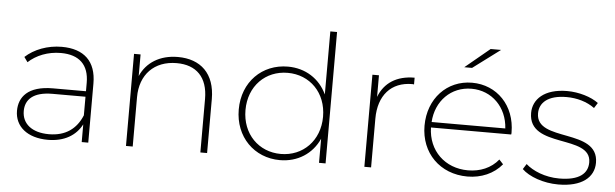

<svg xmlns="http://www.w3.org/2000/svg" viewBox="-48 -909 3462 1080"><g transform="rotate(5 1683.0 -369.0)"><path d="M438 -151C406 -73 345 -28 251 -28C155 -28 99 -74 99 -146C99 -209 141 -256 252 -256H438ZM248 4C341 4 406 -36 439 -100V0H476V-334C476 -459 407 -524 281 -524C201 -524 126 -495 76 -449L96 -421C140 -462 205 -489 279 -489C383 -489 438 -436 438 -335V-287H252C110 -287 61 -221 61 -144C61 -56 131 4 248 4Z M937 -524C835 -524 760 -476 726 -398V-520H689V0H727V-279C727 -406 806 -489 933 -489C1044 -489 1109 -425 1109 -302V0H1147V-305C1147 -449 1065 -524 937 -524Z M1560 -31C1435 -31 1341 -125 1341 -260C1341 -396 1435 -489 1560 -489C1685 -489 1779 -396 1779 -260C1779 -125 1685 -31 1560 -31ZM1816 -742H1778V-386C1738 -472 1657 -524 1558 -524C1413 -524 1303 -416 1303 -260C1303 -105 1413 4 1558 4C1658 4 1740 -49 1779 -136V0H1816Z M2073 -275C2073 -407 2144 -487 2263 -487C2266 -487 2270 -486 2273 -486V-524C2172 -524 2103 -479 2072 -398V-520H2035V0H2073Z M2390 -284C2397 -403 2482 -490 2598 -490C2713 -490 2799 -403 2806 -284ZM2617 4C2694 4 2765 -26 2811 -82L2788 -107C2747 -56 2685 -31 2617 -31C2487 -31 2392 -122 2389 -253H2842C2843 -257 2843 -260 2843 -264C2843 -417 2738 -524 2598 -524C2457 -524 2352 -414 2352 -260C2352 -106 2462 4 2617 4ZM2744 -722H2685L2546 -607H2590Z M3130 4C3262 4 3331 -53 3331 -136C3331 -333 2982 -220 2982 -385C2982 -444 3028 -490 3135 -490C3192 -490 3250 -474 3293 -442L3312 -472C3271 -503 3201 -524 3135 -524C3005 -524 2943 -460 2943 -384C2943 -181 3293 -295 3293 -135C3293 -73 3247 -30 3132 -30C3052 -30 2982 -60 2943 -95L2924 -65C2964 -26 3045 4 3130 4Z"/></g></svg>

Font: Montserrat-Alt1 ExtLt
Style: Regular
Weight: 200
Designer: Differentunic
Foundry: Differentunic
Version: Version 7.222